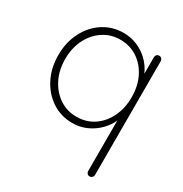

<svg xmlns="http://www.w3.org/2000/svg" viewBox="-166 -643 927 971"><g transform="rotate(30 297.5 -157.5)"><path d="M492 -505Q501 -505 506.5 -499Q512 -493 512 -485V180Q512 188 506 194Q500 200 492 200Q483 200 477.5 194Q472 188 472 180V-162L488 -184Q488 -150 472.5 -115.5Q457 -81 428.5 -52.5Q400 -24 362 -7Q324 10 280 10Q214 10 161.5 -24.5Q109 -59 78.5 -118.5Q48 -178 48 -253Q48 -328 78.5 -387.5Q109 -447 161.5 -481Q214 -515 280 -515Q321 -515 358.5 -499.5Q396 -484 425 -456Q454 -428 471 -390.5Q488 -353 488 -309L472 -334V-485Q472 -493 477.5 -499Q483 -505 492 -505ZM282 -28Q339 -28 382.5 -57Q426 -86 451 -137Q476 -188 476 -253Q476 -318 451 -368.5Q426 -419 382 -448Q338 -477 282 -477Q227 -477 183 -448Q139 -419 113.5 -368.5Q88 -318 88 -253Q88 -189 113.5 -138Q139 -87 183 -57.5Q227 -28 282 -28Z"/></g></svg>

Font: Quicksand Variable Light
Style: Regular
Weight: 300
Designer: Andrew Paglinawan
Foundry: Andrew Paglinawan
Version: Version 3.004